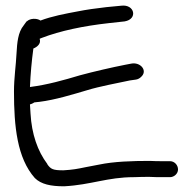

<svg xmlns="http://www.w3.org/2000/svg" viewBox="-20 -686 665 673"><path d="M102 -62C124 -40 158 -33 204 -33H205C299 -38 357 -65 449 -65H451C471 -66 487 -66 504 -66C520 -65 536 -65 552 -65H576C590 -65 604 -77 604 -92C604 -107 592 -121 576 -121H552C536 -121 521 -121 505 -122H504C445 -122 379 -120 327 -109L280 -100C251 -94 236 -91 202 -89C166 -89 158 -93 146 -110V-111C112 -156 91 -216 87 -288L85 -320C88 -321 95 -323 100 -327C104 -328 112 -328 118 -329C174 -336 235 -355 286 -370C328 -383 393 -395 435 -404L456 -407C469 -409 474 -416 478 -420C496 -441 471 -469 440 -463L419 -459C373 -450 308 -435 260 -422C203 -405 147 -389 85 -381C87 -428 91 -472 97 -516C110 -521 125 -533 119 -550C120 -551 122 -551 126 -553C191 -578 272 -595 362 -605L417 -611C464 -619 452 -672 405 -666L353 -661C317 -657 282 -652 252 -646C209 -638 161 -629 122 -614C109 -623 85 -622 74 -611H73L63 -597C43 -573 40 -536 38 -500C36 -457 29 -414 29 -365C29 -243 40 -132 102 -62Z"/></svg>

Font: Stray Cat
Style: BdExt
Weight: 700
Version: Version 1.0